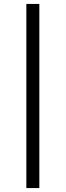

<svg xmlns="http://www.w3.org/2000/svg" viewBox="-20 -762 335 976"><path d="M114 194H180V-742H114Z"/></svg>

Font: Montserrat Lite
Style: Regular
Weight: 400
Designer: Julieta Ulanovsky
Foundry: Julieta Ulanovsky
Version: Version 7.200;PS 007.200;hotconv 1.0.88;makeotf.lib2.5.64775